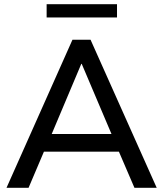

<svg xmlns="http://www.w3.org/2000/svg" viewBox="-20 -894 776 914"><path d="M11 0 325 -705H411L726 0H620L534 -200L581 -172H155L201 -200L116 0ZM367 -590 216 -232 191 -256H544L521 -232L369 -590ZM202 -811V-874H537V-811Z"/></svg>

Font: Nunito Sans 12pt ExtraLight SemiBold
Style: Regular
Weight: 600
Version: Version 3.101;gftools[0.9.27]